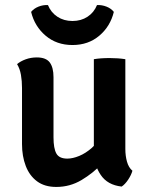

<svg xmlns="http://www.w3.org/2000/svg" viewBox="-20 -730 588 759"><path d="M475.5 -141Q475.5 -114 482 -90.8Q488.5 -67.5 503.5 -55Q499 -38.5 486.8 -20Q474.5 -1.5 461 7.5Q405 1.5 378 -38.8Q351 -79 351 -132.5V-496Q377.5 -500.5 413 -500.5Q447.5 -500.5 475.5 -496ZM67 -382.5Q67 -410 62.8 -434.2Q58.5 -458.5 47.5 -476.5Q61 -488 81.5 -495.5Q102 -503 125.5 -503Q162 -503 176.8 -483Q191.5 -463 191.5 -425V-187Q191.5 -143.5 202.8 -123.2Q214 -103 246 -103Q267.5 -103 293 -113.5Q318.5 -124 342.5 -145Q366.5 -166 382 -196V-82Q348 -45.5 302.2 -18.2Q256.5 9 202.5 9Q156.5 9 126.5 -13.2Q96.5 -35.5 81.8 -74Q67 -112.5 67 -160.5ZM430 -683Q416 -625.5 372.5 -588.8Q329 -552 266.5 -552Q204 -552 160.5 -588.8Q117 -625.5 103 -683Q114 -696.5 132.2 -703.8Q150.5 -711 169.5 -710Q181.5 -680.5 207 -663.8Q232.5 -647 266.5 -647Q300.5 -647 326 -663.8Q351.5 -680.5 363.5 -710Q382.5 -711 401 -703.8Q419.5 -696.5 430 -683Z"/></svg>

Font: Signika Negative Light SemiBold
Style: Regular
Weight: 600
Version: Version 2.001